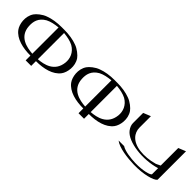

<svg xmlns="http://www.w3.org/2000/svg" viewBox="175 -1607 2710 2710"><g transform="rotate(45 1530.0 -251.5)"><path d="M964.3 -440.5C940.4 -475.6 870.8 -534.5 804.9 -556.3C735.3 -582.5 649.3 -596.7 549.6 -596.7C542.1 -596.7 534.6 -596.6 527.2 -596.4C519.8 -596.6 512.3 -596.7 504.8 -596.7C405.1 -596.7 319.1 -582.5 249.5 -556.3C180.9 -533.4 114 -475.6 90.1 -440.5C21.5 -339.8 46.9 -200.7 94 -137.3C169.5 -35.3 319.3 0.3 472.1 -0.4V94.5H582.3V-0.4C735.1 0.3 884.9 -35.3 960.4 -137.3C1007.4 -200.7 1032.9 -339.8 964.3 -440.5ZM162.9 -280.3C157.9 -367.3 176.2 -454.1 282.3 -514.6C336.8 -542.1 395.8 -554.5 472.1 -562V-38.2C353.6 -46.7 174.3 -80.5 162.9 -280.3ZM891.5 -280.3C869.3 -82 698.2 -47.1 582.3 -38.3V-562C658.6 -554.5 717.6 -542.1 772.1 -514.6C867.9 -460.3 901.2 -366.9 891.5 -280.3Z M2019.3 -440.5C1995.4 -475.6 1925.8 -534.5 1859.9 -556.3C1790.3 -582.5 1704.3 -596.7 1604.6 -596.7C1597.1 -596.7 1589.6 -596.6 1582.2 -596.4C1574.8 -596.6 1567.3 -596.7 1559.8 -596.7C1460.1 -596.7 1374.1 -582.5 1304.5 -556.3C1235.9 -533.4 1169 -475.6 1145.1 -440.5C1076.5 -339.8 1101.9 -200.7 1149 -137.3C1224.5 -35.3 1374.3 0.3 1527.1 -0.4V94.5H1637.3V-0.4C1790.1 0.3 1939.9 -35.3 2015.4 -137.3C2062.4 -200.7 2087.9 -339.8 2019.3 -440.5ZM1217.9 -280.3C1212.9 -367.3 1231.2 -454.1 1337.3 -514.6C1391.8 -542.1 1450.8 -554.5 1527.1 -562V-38.2C1408.6 -46.7 1229.3 -80.5 1217.9 -280.3ZM1946.5 -280.3C1924.3 -82 1753.2 -47.1 1637.3 -38.3V-562C1713.6 -554.5 1772.6 -542.1 1827.1 -514.6C1922.9 -460.3 1956.2 -366.9 1946.5 -280.3Z M2869.7 -553.8V-203.6C2832.7 -184.3 2801.7 -171.5 2802.6 -171.8C2705.5 -143.8 2608.3 -135.8 2524.6 -145.7C2354 -165.9 2279.1 -264 2279.1 -371.6V-598.3L2169 -553.9V-351.2H2169C2169 -316.5 2181.5 -279.4 2210.8 -241.2C2307.5 -114.6 2631.7 -78 2869.7 -151.4V-29.7C2862 -4.8 2740.3 29.3 2589.8 24.9C2500.7 22.4 2370.7 7.3 2309.9 -33H2199.7C2279.1 31.2 2464.6 52.4 2589.8 55.8C2785.4 61.1 2948.2 14.1 2979.8 -29.7V-598.3Z"/></g></svg>

Font: Novoposelensky
Style: Regular
Weight: 400
Designer: Sasha Pavljenko
Version: Version 1.002;Fontself Maker 3.5.4